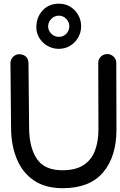

<svg xmlns="http://www.w3.org/2000/svg" viewBox="-20 -994 651 1040"><path d="M36.6 -652.3Q36.6 -670.9 50.5 -685.5Q64.5 -700.2 83 -700.2Q106 -700.2 119.9 -687.7Q133.8 -675.3 134.3 -652.3L137.7 -299.3Q138.7 -193.8 180.2 -132.8Q221.7 -71.8 317.9 -71.8Q389.2 -71.8 432.1 -99.6Q475.1 -127.4 494.1 -177.2Q513.2 -227.1 513.2 -292L512.2 -652.8V-653.3Q512.2 -673.3 526.4 -687.3Q540.5 -701.2 560.5 -701.2Q580.6 -701.2 595.2 -687.3Q609.9 -673.3 609.9 -653.3V-652.8L610.8 -292Q610.8 -145.5 538.3 -60.1Q465.8 25.4 319.8 25.4Q225.6 25.4 164.1 -16.4Q102.5 -58.1 71.8 -131.1Q41 -204.1 40 -297.9L36.6 -651.9ZM299.8 -974.1Q334 -974.1 361.1 -957.3Q388.2 -940.4 403.8 -912.6Q419.4 -884.8 419.4 -852.1Q419.4 -818.4 403.3 -790.5Q387.2 -762.7 359.9 -746.1Q332.5 -729.5 298.3 -729.5Q265.6 -729.5 238 -745.1Q210.4 -760.7 193.6 -787.4Q176.8 -814 176.8 -846.2Q176.8 -899.9 210.4 -937Q244.1 -974.1 299.8 -974.1ZM355.5 -852.5Q355.5 -874.5 338.9 -891.8Q322.3 -909.2 298.8 -909.2Q274.9 -909.2 257.8 -891.6Q240.7 -874 240.7 -851.1Q240.7 -828.6 257.8 -811.5Q274.9 -794.4 297.9 -794.4Q322.8 -794.4 339.1 -811.3Q355.5 -828.1 355.5 -852.5Z"/></svg>

Font: Manjari
Style: Bold
Weight: 700
Designer: Santhosh Thottingal <santhosh.thottingal@gmail.com>
Version: Version 2.000